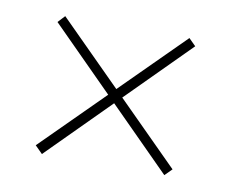

<svg xmlns="http://www.w3.org/2000/svg" viewBox="-46 -547 487 405"><g transform="rotate(10 197.5 -344.5)"><path d="M64 -492 343 -213 328 -198 50 -477ZM345 -477 66 -197 50 -213 330 -492Z"/></g></svg>

Font: Phudu Light
Style: Regular
Weight: 300
Version: Version 1.005;gftools[0.9.23]